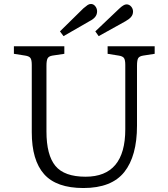

<svg xmlns="http://www.w3.org/2000/svg" viewBox="-20 -933 847 967"><path d="M400 14Q264 14 202 -56Q140 -126 140 -267V-606Q140 -631 133.5 -640.5Q127 -650 107 -653L50 -662V-700H304V-662L244 -653Q226 -650 220 -639.5Q214 -629 214 -602V-271Q214 -152 259 -97.5Q304 -43 411 -43Q611 -43 611 -282V-606Q611 -631 604.5 -640.5Q598 -650 578 -653L522 -662V-700H759V-662L701 -653Q682 -650 676 -640Q670 -630 670 -602V-300Q670 -147 606 -66.5Q542 14 400 14ZM300 -751 282 -775 400 -891Q413 -902 421 -907.5Q429 -913 438 -913Q451 -913 460 -901.5Q469 -890 469 -876Q469 -860 459.5 -848Q450 -836 432 -827ZM477 -751 460 -775 580 -889Q603 -911 617 -911Q631 -911 640.5 -900Q650 -889 650 -875Q650 -859 640 -847.5Q630 -836 612 -826Z"/></svg>

Font: Literata 12pt Light
Style: Regular
Weight: 300
Designer: Latin by Veronika Burian and Jose Scaglione. Greek by Irene Vlachou. Cyrillic by Vera Evstafieva.
Foundry: TypeTogether
Version: Version 3.002